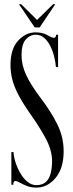

<svg xmlns="http://www.w3.org/2000/svg" viewBox="-20 -862 340 896"><path d="M149.5 13.5Q125 13.5 105.5 5.8Q86 -2 72.2 -9.8Q58.5 -17.5 51 -17.5Q42 -17.5 42 0H33V-152.5H43Q44 -131 52.2 -104.8Q60.5 -78.5 74.8 -54Q89 -29.5 108 -13.8Q127 2 149.5 2Q179 2 195 -13.8Q211 -29.5 217 -55Q223 -80.5 223 -109.5Q223 -162.5 191.5 -219.5Q160 -276.5 122 -329.5Q85.5 -381.5 65.2 -420.8Q45 -460 37 -492.8Q29 -525.5 29 -558Q29 -634 64.8 -672.5Q100.5 -711 145.5 -711Q179 -711 200.8 -698.2Q222.5 -685.5 232 -685.5Q241 -685.5 242 -700H251V-549H241Q239.5 -570 233.2 -596Q227 -622 215.5 -645.8Q204 -669.5 186.8 -684.8Q169.5 -700 146.5 -700Q120 -700 100.2 -677.8Q80.5 -655.5 80.5 -605Q80.5 -559.5 101.2 -513.8Q122 -468 172 -401.5Q216 -344 246.5 -283.8Q277 -223.5 277 -156Q277 -76.5 239.2 -31.5Q201.5 13.5 149.5 13.5ZM142 -734 68.5 -842.5H78.5L153 -769L228 -842.5H238L165 -734Z"/></svg>

Font: Imbue 100pt
Style: Regular
Weight: 400
Designer: Tyler Finck
Foundry: Etcetera Type Company
Version: Version 1.102; ttfautohint (v1.8.3)